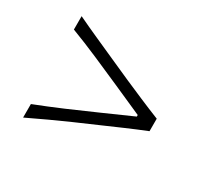

<svg xmlns="http://www.w3.org/2000/svg" viewBox="-100 -667 777 728"><g transform="rotate(30 289.0 -303.0)"><path d="M68.8 -81.5Q113.8 -103 157.5 -123.3Q201.2 -143.6 239.3 -160.2L341.3 -204.6Q377.9 -220.7 421.4 -239.5Q464.8 -258.3 509.8 -276.4V-331.1Q464.8 -349.1 421.4 -367.7Q377.9 -386.2 341.3 -402.3L239.3 -447.8Q201.2 -464.8 157.5 -484.4Q113.8 -503.9 68.8 -525.4V-466.8Q127.9 -444.3 189.5 -417.7Q251 -391.1 311.5 -364.3L440.4 -307.1V-300.3L311.5 -243.2Q251 -216.3 189.5 -189.9Q127.9 -163.6 68.8 -140.6Z"/></g></svg>

Font: Pinar VF
Style: Regular
Weight: 300
Designer: Amin Abedi
Version: Version 2.000